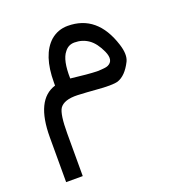

<svg xmlns="http://www.w3.org/2000/svg" viewBox="-112 -418 725 782"><g transform="rotate(-20 250.0 -27.0)"><path d="M203 -120Q278 -111 316 -110Q355 -111 364 -116Q394 -130 375 -173Q356 -215 329.5 -233.5Q303 -252 269 -252Q242 -252 226 -230Q201 -200 203 -120ZM43 77Q43 -86 135 -114V-127Q135 -247 192 -298Q224 -325 266 -325Q394 -325 440 -180Q455 -133 442 -106Q416 -54 380 -42Q355 -35 286 -41Q250 -44 208 -46Q149 -48 130 -20Q115 4 115 86V271H43Z"/></g></svg>

Font: Vazir Code
Style: Code
Weight: 400
Foundry: DejaVu fonts team - Redesigned by Saber Rastikerdar
Version: Version 1.1.2